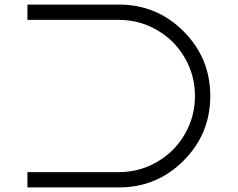

<svg xmlns="http://www.w3.org/2000/svg" viewBox="-20 -820 1040 840"><path d="M500 -800Q666 -800 783 -683Q900 -566 900 -400Q900 -234 783 -117Q666 0 500 0H100V-67H500Q590 -67 667 -111.5Q744 -156 788.5 -233Q833 -310 833 -400Q833 -490 788.5 -567Q744 -644 667 -688.5Q590 -733 500 -733H100V-800Z"/></svg>

Font: Dune Rise
Style: Regular
Weight: 400
Version: Version 001.000